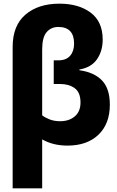

<svg xmlns="http://www.w3.org/2000/svg" viewBox="-20 -785 640 1047"><path d="M210 -156V-515Q210 -582 234.5 -610Q259 -638 298 -638Q384 -638 384 -547Q384 -506 362.5 -481Q341 -456 299 -456H273V-327H308Q356 -327 387.5 -304Q419 -281 419 -226Q419 -177 388 -150.5Q357 -124 308 -124Q276 -124 251.5 -133.5Q227 -143 210 -156ZM210 242V-25Q269 9 348 9Q455 9 517 -50.5Q579 -110 579 -214Q579 -302 536 -346.5Q493 -391 413 -402V-406Q478 -417 509 -462Q540 -507 540 -569Q540 -667 474.5 -716Q409 -765 304 -765Q189 -765 119 -705.5Q49 -646 49 -529V242Z"/></svg>

Font: Noto Sans Mono UI ExtraBold
Style: Regular
Weight: 800
Designer: Monotype Design team
Foundry: Monotype Imaging Inc.
Version: 1.000